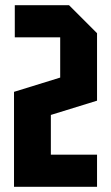

<svg xmlns="http://www.w3.org/2000/svg" viewBox="-20 -720 428 740"><path d="M354 -124V0H34V-366L212 -421V-576H37V-700H246L354 -592V-332L176 -277V-124Z"/></svg>

Font: Tektur Condensed SemiBold
Style: Regular
Weight: 600
Width: 3
Designer: Adam Jagosz
Foundry: Adam Jagosz
Version: Version 1.005;gftools[0.9.30]